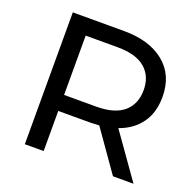

<svg xmlns="http://www.w3.org/2000/svg" viewBox="-123 -829 974 958"><g transform="rotate(20 363.5 -350.0)"><path d="M682 0H573L422 -215L378 -213H205V0H105V-700H378Q512 -700 591 -636Q670 -572 670 -456Q670 -372 629 -316Q588 -260 516 -235ZM375 -298Q473 -298 521.5 -340Q570 -382 570 -456Q570 -530 521 -571.5Q472 -613 375 -613H205V-298Z"/></g></svg>

Font: Argentum Novus
Style: Regular
Weight: 400
Designer: Julieta Ulanovsky
Foundry: Julieta Ulanovsky
Version: Version 7.20;July 27, 2021;FontCreator 13.0.0.2683 64-bit